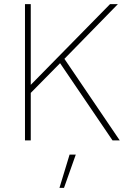

<svg xmlns="http://www.w3.org/2000/svg" viewBox="-20 -680 616 930"><path d="M129 -660V-269L513 -660H551L292 -395L560 0H525L271 -374L129 -230V0H101V-660ZM347 69 290 230H268L317 69Z"/></svg>

Font: Work Sans ExtraLight
Style: Regular
Weight: 200
Designer: Wei Huang
Foundry: Wei Huang
Version: Version 2.010; ttfautohint (v1.8.3)